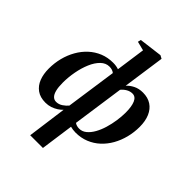

<svg xmlns="http://www.w3.org/2000/svg" viewBox="-289 -972 1382 1382"><g transform="rotate(45 402.5 -281.0)"><path d="M267 254 307.5 -45.5Q294.5 -31.5 274.8 -18.5Q255 -5.5 230.5 2.8Q206 11 178.5 11Q124.5 11 89.8 -14Q55 -39 38.5 -82Q22 -125 22 -180Q22 -236.5 35.5 -289.2Q49 -342 74.8 -387.2Q100.5 -432.5 137.2 -466.2Q174 -500 220 -518.8Q266 -537.5 320.5 -537.5Q337.5 -537.5 351.2 -535.2Q365 -533 377.5 -528.5L409 -752.5L339.5 -770L345 -794L522.5 -816.5L546.5 -803.5L501 -484Q520.5 -506 551.8 -521.8Q583 -537.5 624 -537.5Q674.5 -537.5 709.8 -514.2Q745 -491 763.5 -448Q782 -405 782 -346Q782 -290 768.5 -237.2Q755 -184.5 729.8 -139.8Q704.5 -95 668 -61.2Q631.5 -27.5 585.2 -8.8Q539 10 484 10Q470 10 456.5 8Q443 6 431.5 3L396.5 254ZM315.5 -96.5 371 -483Q361.5 -491 349.2 -495Q337 -499 321 -499Q284.5 -499 255.2 -470.2Q226 -441.5 206 -394.5Q186 -347.5 175.5 -291Q165 -234.5 165 -178.5Q165 -134 172.5 -104.8Q180 -75.5 194.2 -61.5Q208.5 -47.5 228.5 -47.5Q255 -47.5 278 -63Q301 -78.5 315.5 -96.5ZM493 -434.5 437 -42Q446.5 -35 458 -31.8Q469.5 -28.5 482 -28.5Q512.5 -28.5 537.2 -48.8Q562 -69 581 -102.8Q600 -136.5 612.5 -178.2Q625 -220 631.5 -264Q638 -308 638 -348Q638 -409.5 622.8 -444.2Q607.5 -479 575.5 -479Q552 -479 530.2 -466.5Q508.5 -454 493 -434.5Z"/></g></svg>

Font: Merriweather 96pt
Style: Bold Italic
Weight: 700
Italic angle: -7.8°
Version: Version 2.101